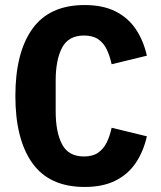

<svg xmlns="http://www.w3.org/2000/svg" viewBox="-20 -730 640 762"><path d="M316 12Q176 12 108.5 -82.5Q41 -177 41 -349Q41 -521 108.5 -615.5Q176 -710 316 -710Q388 -710 438 -685Q488 -660 518.5 -615Q549 -570 563 -509L423 -475Q416 -508 403.5 -534Q391 -560 369.5 -574.5Q348 -589 313 -589Q252 -589 226.5 -541Q201 -493 201 -410V-288Q201 -205 226.5 -157Q252 -109 313 -109Q348 -109 369.5 -124Q391 -139 403.5 -164.5Q416 -190 423 -223L563 -189Q549 -128 518.5 -83Q488 -38 438 -13Q388 12 316 12Z"/></svg>

Font: Lilex
Style: Regular
Weight: 400
Monospace: yes
Designer: Mike Abbink, Paul van der Laan, Pieter van Rosmalen, Mikhael Khrustik
Foundry: Mikhael Khrustik
Version: Version 2.510